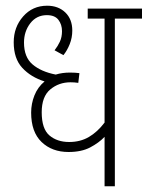

<svg xmlns="http://www.w3.org/2000/svg" viewBox="-20 -652 517 672"><path d="M477 -587H382V0H346V-173Q326 -152 295.5 -136Q265 -120 220 -120Q162 -120 125.5 -155Q89 -190 89 -258Q89 -289 100.5 -318Q112 -347 136 -367Q88 -382 58 -414.5Q28 -447 28 -504Q28 -557 61 -594.5Q94 -632 145 -632Q184 -632 208.5 -608.5Q233 -585 233 -545Q233 -520 224 -497.5Q215 -475 202 -459L171 -476Q182 -490 189.5 -506Q197 -522 197 -543Q197 -566 184.5 -582.5Q172 -599 144 -599Q108 -599 86 -570.5Q64 -542 64 -503Q64 -452 94 -426.5Q124 -401 175 -391Q198 -398 225 -398Q234 -398 242.5 -397.5Q251 -397 258 -396L254 -362Q240 -364 227 -364Q186 -364 156 -339Q126 -314 126 -259Q126 -201 153 -178Q180 -155 222 -155Q261 -155 291 -172.5Q321 -190 346 -223V-587H287V-622H477Z"/></svg>

Font: Noto Sans Condensed ExtraLight
Style: Italic
Weight: 200
Width: 3
Italic angle: -12°
Designer: Monotype Design Team
Foundry: Monotype Imaging Inc.
Version: Version 2.013; ttfautohint (v1.8.4.7-5d5b)